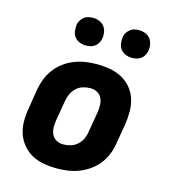

<svg xmlns="http://www.w3.org/2000/svg" viewBox="-111 -828 822 926"><g transform="rotate(15 300.0 -365.5)"><path d="M257 8Q224 8 192.5 2.5Q161 -3 134 -17.5Q107 -32 87 -55.5Q67 -79 57 -108Q47 -137 46.5 -169.5Q46 -202 52 -235L68 -335Q73 -363 83.5 -390Q94 -417 112 -440.5Q130 -464 154 -481.5Q178 -499 205.5 -509.5Q233 -520 260.5 -524Q288 -528 316 -528Q349 -528 380.5 -522.5Q412 -517 439.5 -502.5Q467 -488 487 -464.5Q507 -441 516.5 -412Q526 -383 526.5 -350.5Q527 -318 522 -285L505 -185Q501 -157 490.5 -130Q480 -103 462 -79.5Q444 -56 419.5 -38.5Q395 -21 368 -10.5Q341 0 313 4Q285 8 257 8ZM257 -112Q276 -112 294.5 -117.5Q313 -123 328 -136.5Q343 -150 351 -168Q359 -186 361 -204L378 -304Q381 -323 380.5 -341.5Q380 -360 372.5 -375.5Q365 -391 349.5 -399.5Q334 -408 316 -408Q297 -408 278.5 -402.5Q260 -397 245.5 -383.5Q231 -370 223 -352Q215 -334 212 -316L195 -216Q192 -197 192.5 -178.5Q193 -160 200.5 -144.5Q208 -129 223.5 -120.5Q239 -112 257 -112ZM469 -601Q453 -601 438 -607Q423 -613 413.5 -625Q404 -637 401.5 -653.5Q399 -670 401 -687Q403 -698 409.5 -708.5Q416 -719 425.5 -726.5Q435 -734 446.5 -736.5Q458 -739 470 -739Q486 -739 501 -733Q516 -727 525.5 -715Q535 -703 538 -686.5Q541 -670 538 -653Q536 -642 530 -631.5Q524 -621 514 -613.5Q504 -606 492.5 -603.5Q481 -601 469 -601ZM239 -601Q223 -601 208 -607Q193 -613 183.5 -625Q174 -637 171.5 -653.5Q169 -670 171 -687Q173 -698 179.5 -708.5Q186 -719 195.5 -726.5Q205 -734 216.5 -736.5Q228 -739 240 -739Q256 -739 271 -733Q286 -727 295.5 -715Q305 -703 308 -686.5Q311 -670 308 -653Q306 -642 300 -631.5Q294 -621 284 -613.5Q274 -606 262.5 -603.5Q251 -601 239 -601Z"/></g></svg>

Font: Iosevka Aile Heavy Oblique
Style: Regular
Weight: 900
Italic angle: -9°
Designer: Belleve Invis
Foundry: Belleve Invis
Version: Version 31.1.0; ttfautohint (v1.8.4)